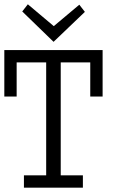

<svg xmlns="http://www.w3.org/2000/svg" viewBox="-20 -869 586 889"><path d="M455.1 -421.9H397.9V-580.1H261.2V-57.1H363.8V0H90.8V-57.1H193.8V-580.1H57.1V-421.9H0V-637.2H455.1ZM373 -814 228 -675.3 83 -815.9 108.9 -849.1 229 -748 347.2 -847.2Z"/></svg>

Font: Anonymous Pro
Style: Regular
Weight: 400
Monospace: yes
Designer: Mark Simonson
Version: Version 1.002